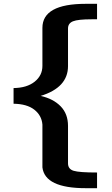

<svg xmlns="http://www.w3.org/2000/svg" viewBox="-20 -768 585 1005"><path d="M51 -225V-307Q121 -308 161.5 -340.5Q202 -373 202 -423V-622Q202 -748 429 -748H488V-667H460Q388 -667 362 -656.5Q336 -646 336 -619V-422Q336 -310 193 -266Q259 -251 297.5 -211.5Q336 -172 336 -109V87Q336 117 365.5 126Q395 135 488 135V217H429Q215 217 202 108V-116Q198 -164 159.5 -194Q121 -224 51 -225Z"/></svg>

Font: Coval
Style: ExtraBold
Weight: 800
Foundry: Context Ltd
Version: Version 001.000